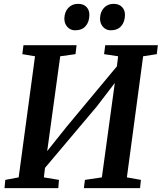

<svg xmlns="http://www.w3.org/2000/svg" viewBox="-20 -978 840 998"><path d="M3.5 0 7.5 -43 77 -56 162 -685.5 96 -696.5 102 -743H378L372.5 -696.5L293 -685.5L218.5 -143L194.5 -154L326.5 -319.5L622 -674.5L581 -578.5L594 -685.5L521 -696.5L527 -743H800.5L795 -696.5L724 -685.5L639.5 -56L712.5 -43L708 0H416L421.5 -43L509.5 -56L583.5 -596L608 -587.5L483.5 -425L179 -64L217.5 -134.5L208 -56L286.5 -43L283 0ZM370.5 -820.5Q346 -820.5 330 -838.2Q314 -856 314.5 -882.5Q315.5 -916 335 -937Q354.5 -958 385.5 -958Q415 -958 430.2 -941Q445.5 -924 444.5 -899Q444 -864 425 -842.2Q406 -820.5 370.5 -820.5ZM555.5 -820.5Q531.5 -820.5 515.5 -838.2Q499.5 -856 500 -882.5Q501 -916 520.2 -937Q539.5 -958 570.5 -958Q599 -958 614.8 -941Q630.5 -924 629.5 -899Q629 -864 609.8 -842.2Q590.5 -820.5 555.5 -820.5Z"/></svg>

Font: Merriweather 24pt SemiBold
Style: Italic
Weight: 600
Italic angle: -7.8°
Version: Version 2.101